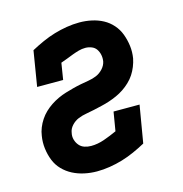

<svg xmlns="http://www.w3.org/2000/svg" viewBox="-87 -618 673 706"><g transform="rotate(-15 250.0 -265.0)"><path d="M198 8Q174 8 150.5 3Q127 -2 106.5 -12.5Q86 -23 70 -39.5Q54 -56 45.5 -77.5Q37 -99 34 -123Q31 -147 35 -171Q37 -186 43 -201Q49 -216 58 -229.5Q67 -243 78.5 -254Q90 -265 103.5 -274Q117 -283 132 -290Q147 -297 162 -301.5Q177 -306 192 -310Q207 -314 222.5 -317Q238 -320 253.5 -322.5Q269 -325 283.5 -331Q298 -337 309.5 -349.5Q321 -362 324 -377Q326 -390 323.5 -402Q321 -414 314.5 -423.5Q308 -433 296.5 -437.5Q285 -442 273 -442Q260 -442 247.5 -438.5Q235 -435 223 -430.5Q211 -426 198.5 -421Q186 -416 174 -412V-411Q174 -411 174 -411Q174 -411 174 -411L164 -349H65L87 -483Q109 -495 132.5 -505.5Q156 -516 179.5 -523Q203 -530 227.5 -534Q252 -538 276 -538Q300 -538 323 -533Q346 -528 365.5 -517.5Q385 -507 400 -490Q415 -473 423 -451.5Q431 -430 434 -406.5Q437 -383 433 -359Q430 -344 424 -329Q418 -314 409.5 -301Q401 -288 389 -276.5Q377 -265 363.5 -256Q350 -247 335.5 -240.5Q321 -234 306 -229Q291 -224 275.5 -220.5Q260 -217 245 -213.5Q230 -210 214.5 -207.5Q199 -205 184 -199Q169 -193 157.5 -180.5Q146 -168 144 -153Q141 -140 144.5 -127.5Q148 -115 156 -105.5Q164 -96 176 -92Q188 -88 201 -88Q226 -88 251.5 -97Q277 -106 301 -117L313 -189H412L388 -47Q366 -35 342.5 -24.5Q319 -14 295.5 -7Q272 0 247 4Q222 8 198 8Z"/></g></svg>

Font: Iosevka Slab
Style: Bold Italic
Weight: 700
Italic angle: -9°
Monospace: yes
Designer: Belleve Invis
Foundry: Belleve Invis
Version: Version 11.1.0; ttfautohint (v1.8.3)